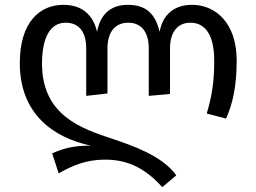

<svg xmlns="http://www.w3.org/2000/svg" viewBox="-20 -559 1062 795"><path d="M62 -298C62 -86 202 11 356 44C290 44 247 53 196 76L223 159C281 125 340 102 414 102C496 102 572 127 652 216L710 167C652 85 523 42 443 15C320 -26 154 -80 154 -295C154 -406 189 -465 252 -465C302 -465 337 -433 337 -358V-162L425 -172V-358C425 -433 462 -465 511 -465C560 -465 596 -433 596 -358V-162L684 -170V-358C684 -433 721 -465 768 -465C817 -465 867 -433 867 -307C867 -219 857 -159 836 -89L916 -68C943 -128 960 -200 960 -308C960 -465 872 -539 775 -539C705 -539 654 -502 641 -427C623 -503 584 -539 509 -539C441 -539 395 -502 382 -427C364 -503 315 -539 242 -539C147 -539 62 -470 62 -298Z"/></svg>

Font: FiraGO Unicode
Style: Regular
Weight: 400
Designer: bBox Type
Foundry: bBox Type GmbH
Version: Version 1.001;PS 001.001;hotconv 1.0.88;makeotf.lib2.5.64775